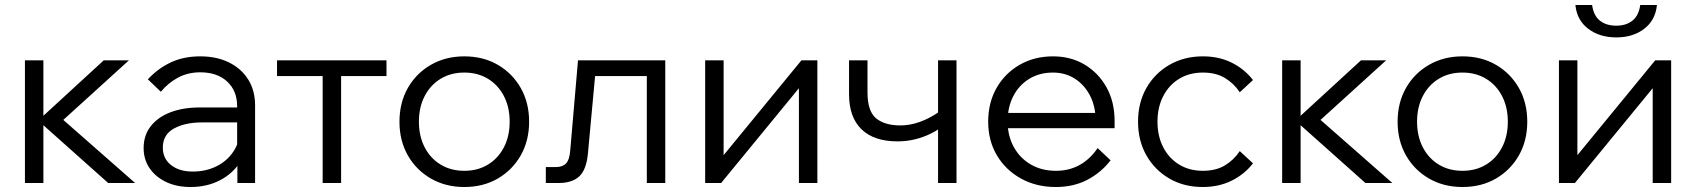

<svg xmlns="http://www.w3.org/2000/svg" viewBox="-20 -734 6802 770"><path d="M414 0 128 -255H138L396 -492H497L226 -246L201 -282L522 0ZM80 0V-492H154V0Z M1003 0H932V-96L931 -124V-308Q931 -370 891 -407Q851 -444 783 -444Q734 -444 694.5 -423Q655 -402 625 -366L573 -416Q614 -460 665.5 -484Q717 -508 783 -508Q849 -508 898.5 -483.5Q948 -459 975.5 -415Q1003 -371 1003 -311ZM744 16Q688 16 645.5 -4.5Q603 -25 579.5 -60Q556 -95 556 -140Q556 -192 585 -228.5Q614 -265 664.5 -284Q715 -303 779 -303H941V-243H789Q722 -243 677.5 -218.5Q633 -194 633 -142Q633 -98 666 -72Q699 -46 753 -46Q805 -46 847 -66.5Q889 -87 914.5 -124Q940 -161 943 -209L973 -192Q973 -132 943.5 -85Q914 -38 862 -11Q810 16 744 16Z M1274 0V-471H1348V0ZM1091 -429V-492H1530V-429Z M1842 16Q1767 16 1708 -18Q1649 -52 1615.5 -111Q1582 -170 1582 -246Q1582 -322 1615.5 -381Q1649 -440 1708 -474Q1767 -508 1842 -508Q1918 -508 1976.5 -474Q2035 -440 2068.5 -381Q2102 -322 2102 -246Q2102 -170 2068.5 -111Q2035 -52 1976.5 -18Q1918 16 1842 16ZM1842 -49Q1896 -49 1937 -74Q1978 -99 2001 -143.5Q2024 -188 2024 -246Q2024 -304 2001 -348.5Q1978 -393 1937 -418Q1896 -443 1842 -443Q1788 -443 1747 -418Q1706 -393 1683 -348.5Q1660 -304 1660 -246Q1660 -188 1683 -143.5Q1706 -99 1747 -74Q1788 -49 1842 -49Z M2169 0V-64H2209Q2236 -64 2250 -78.5Q2264 -93 2267 -132L2298 -492H2648V0H2574V-477L2626 -429H2314L2371 -477L2338 -120Q2332 -54 2303.5 -27Q2275 0 2219 0Z M2808 0V-492H2882V-99L2874 -102L3194 -492H3258V0H3184V-393L3192 -390L2872 0Z M3580 -167Q3485 -167 3435 -215.5Q3385 -264 3385 -356V-492H3459V-364Q3459 -288 3493.5 -259.5Q3528 -231 3591 -231Q3667 -231 3747 -286L3773 -237Q3745 -214 3713.5 -198.5Q3682 -183 3648.5 -175Q3615 -167 3580 -167ZM3742 0V-492H3816V0Z M4382 -140 4434 -91Q4395 -41 4340 -12.5Q4285 16 4214 16Q4136 16 4074.5 -18Q4013 -52 3978 -111Q3943 -170 3943 -246Q3943 -322 3976.5 -381Q4010 -440 4069 -474Q4128 -508 4203 -508Q4275 -508 4330.5 -474.5Q4386 -441 4418 -383Q4450 -325 4450 -249V-243H4374V-249Q4374 -307 4351.5 -350.5Q4329 -394 4290.5 -418.5Q4252 -443 4203 -443Q4149 -443 4108 -418Q4067 -393 4044 -349Q4021 -305 4021 -247Q4021 -189 4046 -144Q4071 -99 4114.5 -74Q4158 -49 4215 -49Q4319 -49 4382 -140ZM4450 -220H4005V-281H4434L4450 -249Z M4952 -128 5005 -79Q4971 -35 4919.5 -9.5Q4868 16 4803 16Q4728 16 4669.5 -18Q4611 -52 4577.5 -111Q4544 -170 4544 -246Q4544 -322 4577.5 -381Q4611 -440 4670 -474Q4729 -508 4804 -508Q4869 -508 4920 -482.5Q4971 -457 5005 -413L4952 -364Q4928 -400 4892 -421.5Q4856 -443 4804 -443Q4750 -443 4709 -418Q4668 -393 4645 -348.5Q4622 -304 4622 -246Q4622 -188 4645 -143.5Q4668 -99 4709 -74Q4750 -49 4804 -49Q4856 -49 4892 -70.5Q4928 -92 4952 -128Z M5456 0 5170 -255H5180L5438 -492H5539L5268 -246L5243 -282L5564 0ZM5122 0V-492H5196V0Z M5845 16Q5770 16 5711 -18Q5652 -52 5618.5 -111Q5585 -170 5585 -246Q5585 -322 5618.5 -381Q5652 -440 5711 -474Q5770 -508 5845 -508Q5921 -508 5979.5 -474Q6038 -440 6071.5 -381Q6105 -322 6105 -246Q6105 -170 6071.5 -111Q6038 -52 5979.5 -18Q5921 16 5845 16ZM5845 -49Q5899 -49 5940 -74Q5981 -99 6004 -143.5Q6027 -188 6027 -246Q6027 -304 6004 -348.5Q5981 -393 5940 -418Q5899 -443 5845 -443Q5791 -443 5750 -418Q5709 -393 5686 -348.5Q5663 -304 5663 -246Q5663 -188 5686 -143.5Q5709 -99 5750 -74Q5791 -49 5845 -49Z M6232 0V-492H6306V-99L6298 -102L6618 -492H6682V0H6608V-393L6616 -390L6296 0ZM6462 -584Q6395 -584 6349.5 -618.5Q6304 -653 6298 -714H6365Q6371 -671 6396.5 -651Q6422 -631 6462 -631Q6501 -631 6526.5 -651Q6552 -671 6558 -714H6625Q6619 -653 6574 -618.5Q6529 -584 6462 -584Z"/></svg>

Font: Wix Madefor Display
Style: Regular
Weight: 400
Designer: Dalton Maag Ltd
Foundry: Dalton Maag Ltd
Version: Version 3.100